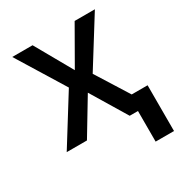

<svg xmlns="http://www.w3.org/2000/svg" viewBox="-171 -662 892 955"><g transform="rotate(-30 275.5 -184.5)"><path d="M155.3 -545.4 275.4 -333 397 -545.4H513.2L343.3 -272.9L460 -86.9H551.3V175.8H445.8V0H398.4L275.4 -203.6L152.8 0H36.6L206.5 -272.9L38.6 -545.4Z"/></g></svg>

Font: Interop Med
Style: Regular
Weight: 500
Designer: Rasmus Andersson, Google, Jang Haemin
Foundry: jhaemin
Version: Version 1.007